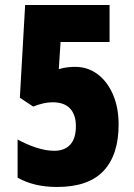

<svg xmlns="http://www.w3.org/2000/svg" viewBox="-20 -734 535 764"><path d="M279 -468Q329 -468 368 -439Q407 -410 429.5 -358Q452 -306 452 -238Q452 -118 392 -54Q332 10 207 10Q115 10 50 -27V-179Q84 -160 123 -147Q162 -134 196 -134Q237 -134 259.5 -158.5Q282 -183 282 -232Q282 -277 259 -302Q236 -327 189 -327Q155 -327 112 -310L59 -345L80 -714H416V-567H221L214 -459Q235 -465 251.5 -466.5Q268 -468 279 -468Z"/></svg>

Font: Noto Sans Lao UI ExtCond Blk
Style: Regular
Weight: 900
Width: 2
Designer: Monotype Design Team
Foundry: Monotype Imaging Inc.
Version: Version 2.000; ttfautohint (v1.8.4.7-5d5b)